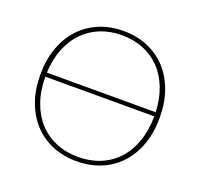

<svg xmlns="http://www.w3.org/2000/svg" viewBox="-125 -850 1036 995"><g transform="rotate(20 393.5 -352.0)"><path d="M92.5 -349.5Q93 -271.5 115.2 -209.5Q137.5 -147.5 177.2 -104.8Q217 -62 272 -39.2Q327 -16.5 393 -16.5Q459.5 -16.5 514.8 -39.2Q570 -62 609.5 -104.8Q649 -147.5 671 -209.5Q693 -271.5 693.5 -349.5ZM693 -372Q690 -446 667 -504.5Q644 -563 604.8 -603.8Q565.5 -644.5 511.5 -666Q457.5 -687.5 393 -687.5Q329 -687.5 275.5 -666Q222 -644.5 182.2 -603.8Q142.5 -563 119.2 -504.5Q96 -446 93 -372ZM393 -711Q466.5 -711 527 -685.8Q587.5 -660.5 631 -613.8Q674.5 -567 698.5 -500.5Q722.5 -434 722.5 -351.5Q722.5 -269 698.5 -202.8Q674.5 -136.5 631 -89.8Q587.5 -43 527 -18Q466.5 7 393 7Q320.5 7 260 -18Q199.5 -43 156 -89.8Q112.5 -136.5 88.5 -202.8Q64.5 -269 64.5 -351.5Q64.5 -433.5 88.5 -500Q112.5 -566.5 156 -613.2Q199.5 -660 260 -685.5Q320.5 -711 393 -711Z"/></g></svg>

Font: Lato 2
Style: Regular
Weight: 200
Designer: Lukasz Dziedzic with Adam Twardoch and Botio Nikoltchev
Foundry: tyPoland Lukasz Dziedzic
Version: Version 2.015; 2015-08-06; http://www.latofonts.com/